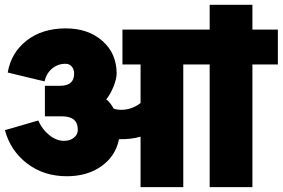

<svg xmlns="http://www.w3.org/2000/svg" viewBox="-28 -767 1166 792"><path d="M551.8 4.9V-203.1Q509.8 -191.4 462.9 -192.9Q449.2 -123.5 390.9 -81.8Q332.5 -40 248 -40Q152.8 -40 84.2 -92.3Q15.6 -144.5 -7.8 -230L129.9 -270Q145.5 -233.4 175.3 -209.7Q205.1 -186 235.8 -186Q260.7 -186 276.9 -199Q293 -211.9 293 -231.9Q293 -287.1 228 -287.1H157.2V-413.1H219.2Q277.8 -413.1 277.8 -462.9Q277.8 -481 268.1 -492.4Q258.3 -503.9 242.2 -503.9Q210 -503.9 186.3 -483.6Q162.6 -463.4 155.8 -431.2L3.9 -467.8Q17.6 -549.3 81.8 -599.6Q146 -649.9 243.2 -649.9Q335.9 -649.9 394.5 -598.1Q453.1 -546.4 453.1 -463.9Q453.1 -441.9 440.4 -410.2Q427.7 -378.4 410.2 -356.9Q426.8 -345.2 440.9 -318.8Q455.6 -314 472.2 -314Q515.1 -314 551.8 -341.8V-501H477.1V-645H836.9V-747.1H1013.2V-645H1118.2V-501H1013.2V4.9H836.9V-501H728V4.9Z"/></svg>

Font: LT Superior Black
Style: Regular
Weight: 900
Designer: Daniel Lyons
Foundry: LyonsType
Version: Version 2.005